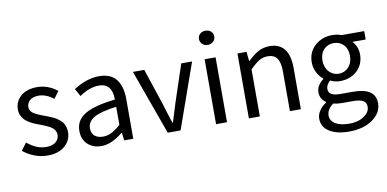

<svg xmlns="http://www.w3.org/2000/svg" viewBox="-82 -941 2851 1415"><g transform="rotate(-10 1343.0 -234.0)"><path d="M209 12.2Q159.7 12.2 111.8 -6.3Q64 -24.9 27.8 -55.2L68.8 -109.9Q103.5 -81.5 137.5 -66.7Q171.4 -51.8 211.9 -51.8Q257.8 -51.8 283 -73.2Q308.1 -94.7 308.1 -127.9Q308.1 -142.1 301 -154.8Q293.9 -167.5 284.9 -176Q275.9 -184.6 258.5 -193.6Q241.2 -202.6 229.5 -207.5Q217.8 -212.4 196.8 -220.2Q171.9 -229 154.8 -236.3Q137.7 -243.7 116.5 -256.3Q95.2 -269 82.5 -282.5Q69.8 -295.9 60.8 -316.2Q51.8 -336.4 51.8 -359.9Q51.8 -419.9 96.9 -459Q142.1 -498 219.2 -498Q301.3 -498 370.1 -442.9L331.1 -391.1Q273.9 -434.1 220.2 -434.1Q176.8 -434.1 153.8 -413.8Q130.9 -393.6 130.9 -363.8Q130.9 -348.1 138.7 -335.7Q146.5 -323.2 160.9 -314.5Q175.3 -305.7 191.9 -298.3Q208.5 -291 229 -283.2Q231 -282.7 231.7 -282.5Q232.4 -282.2 233.9 -281.7Q235.4 -281.2 236.6 -280.8Q237.8 -280.3 238.8 -279.8Q258.8 -272.5 269.3 -268.3Q279.8 -264.2 298.1 -255.6Q316.4 -247.1 326.9 -240Q337.4 -232.9 350.6 -221.2Q363.8 -209.5 370.6 -197.3Q377.4 -185.1 382.3 -168.5Q387.2 -151.9 387.2 -132.8Q387.2 -70.8 339.8 -29.3Q292.5 12.2 209 12.2Z M612.8 12.2Q550.3 12.2 510.5 -24.9Q470.7 -62 470.7 -126Q470.7 -205.1 541.7 -248Q612.8 -291 769 -308.1Q769 -430.2 668.9 -430.2Q600.6 -430.2 523.9 -377.9L492.2 -435.1Q590.3 -498 683.1 -498Q769.5 -498 810.8 -445.3Q852.1 -392.6 852.1 -297.9V0H784.2L776.9 -58.1H773.9Q689 12.2 612.8 12.2ZM636.7 -54.2Q670.4 -54.2 701.2 -70.1Q731.9 -85.9 769 -119.1V-253.9Q651.4 -239.3 601.1 -209.7Q550.8 -180.2 550.8 -131.8Q550.8 -92.3 574.5 -73.2Q598.1 -54.2 636.7 -54.2Z M1109.9 0 935.1 -485.8H1020L1111.8 -210Q1131.3 -143.1 1156.7 -66.9H1160.6Q1164.1 -77.6 1180.4 -129.9Q1196.8 -182.1 1205.1 -210L1296.9 -485.8H1377.9L1206.1 0Z M1471.7 0V-485.8H1553.7V0ZM1456.5 -639.2Q1456.5 -663.1 1472.9 -677.5Q1489.3 -691.9 1513.7 -691.9Q1538.1 -691.9 1554.4 -677.5Q1570.8 -663.1 1570.8 -639.2Q1570.8 -616.2 1554.4 -601.1Q1538.1 -585.9 1513.7 -585.9Q1489.3 -585.9 1472.9 -601.1Q1456.5 -616.2 1456.5 -639.2Z M1717.3 0V-485.8H1785.2L1792.5 -416H1795.4Q1834.5 -455.1 1873.3 -476.6Q1912.1 -498 1958.5 -498Q2106.4 -498 2106.4 -308.1V0H2024.4V-296.9Q2024.4 -364.7 2002.2 -395.8Q1980 -426.8 1932.1 -426.8Q1897 -426.8 1868.2 -409.4Q1839.4 -392.1 1799.3 -352.1V0Z M2428.2 224.1Q2336.9 224.1 2282 189.5Q2227.1 154.8 2227.1 92.8Q2227.1 62.5 2245.8 34.2Q2264.6 5.9 2298.3 -17.1V-21Q2255.4 -48.3 2255.4 -100.1Q2255.4 -128.4 2270.8 -151.6Q2286.1 -174.8 2308.1 -189.9V-193.8Q2281.2 -215.3 2263.2 -250Q2245.1 -284.7 2245.1 -325.2Q2245.1 -402.3 2298.3 -450.2Q2351.6 -498 2428.2 -498Q2464.8 -498 2497.1 -485.8H2666V-422.9H2565.9Q2584 -405.8 2595 -379.4Q2606 -353 2606 -323.2Q2606 -247.1 2555.2 -200.4Q2504.4 -153.8 2428.2 -153.8Q2388.2 -153.8 2355 -170.9Q2324.2 -143.6 2324.2 -112.8Q2324.2 -60.1 2410.2 -60.1H2503.9Q2589.8 -60.1 2632.1 -32Q2674.3 -3.9 2674.3 56.2Q2674.3 126 2606.2 175Q2538.1 224.1 2428.2 224.1ZM2355 -241.2Q2384.8 -209 2428.2 -209Q2471.7 -209 2501.5 -241.2Q2531.2 -273.4 2531.2 -325.2Q2531.2 -377 2502 -407.5Q2472.7 -438 2428.2 -438Q2383.8 -438 2354.5 -407.5Q2325.2 -377 2325.2 -325.2Q2325.2 -273.4 2355 -241.2ZM2439.9 167Q2507.3 167 2550.8 137.2Q2594.2 107.4 2594.2 67.9Q2594.2 35.2 2569.8 21.5Q2545.4 7.8 2496.1 7.8H2412.1Q2377 7.8 2349.1 0Q2299.3 35.2 2299.3 82Q2299.3 121.1 2336.9 144Q2374.5 167 2439.9 167Z"/></g></svg>

Font: Riemann
Style: Regular
Weight: 400
Designer: Paul D. Hunt
Foundry: Adobe Systems Incorporated
Version: Version 2.020;PS 2.0;hotconv 1.0.86;makeotf.lib2.5.63406